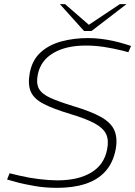

<svg xmlns="http://www.w3.org/2000/svg" viewBox="-20 -893 650 923"><path d="M255 10Q197 10 148.5 1.5Q100 -7 72 -14L14 -30L26 -60L81 -47Q119 -38 168 -32Q217 -26 256 -26Q356 -26 418.5 -63.5Q481 -101 495 -175Q504 -219 490 -248.5Q476 -278 434 -300.5Q392 -323 318 -345Q235 -370 189 -394Q143 -418 128 -452.5Q113 -487 123 -542Q135 -605 175.5 -641.5Q216 -678 275.5 -694Q335 -710 403 -710Q432 -710 462.5 -706.5Q493 -703 523 -696.5Q553 -690 582 -681L610 -672L597 -642L567 -650Q522 -661 479 -667.5Q436 -674 392 -674Q298 -674 237 -638.5Q176 -603 162 -536Q153 -494 166.5 -468Q180 -442 220 -423.5Q260 -405 332 -383Q419 -357 466.5 -330Q514 -303 530 -266Q546 -229 536 -174Q523 -109 486 -68.5Q449 -28 390.5 -9Q332 10 255 10ZM384 -744 403 -771 556 -873H588L420 -744ZM384 -744 268 -873H293L415 -767L420 -744Z"/></svg>

Font: REM Thin
Style: Italic
Weight: 250
Italic angle: -11°
Designer: Octavio Pardo
Foundry: Ashler Design
Version: Version 1.005;gftools[0.9.28]